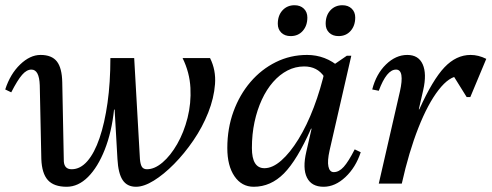

<svg xmlns="http://www.w3.org/2000/svg" viewBox="-26 -702 1879 734"><path d="M229 12Q180 12 157 -13.5Q134 -39 132 -94L126 -376Q125 -406 117 -421Q109 -436 94 -436Q76 -436 58.5 -416Q41 -396 17 -349L-6 -360Q13 -419 51 -455.5Q89 -492 129 -492Q172 -492 191.5 -467Q211 -442 212 -387L218 -85Q219 -70 226.5 -62.5Q234 -55 248 -55Q281 -55 308 -86Q335 -117 354.5 -174Q374 -231 385 -308.5Q396 -386 396 -480H445V-283H410Q401 -197 374.5 -130Q348 -63 310.5 -25.5Q273 12 229 12ZM494 12Q460 12 443 -13.5Q426 -39 423 -94L401 -480H487L509 -93Q511 -72 517 -63.5Q523 -55 536 -55Q565 -55 595.5 -81Q626 -107 651.5 -151.5Q677 -196 691 -251.5Q705 -307 702 -366Q699 -425 672 -480H777Q800 -434 796 -380.5Q792 -327 770 -271.5Q748 -216 713.5 -165.5Q679 -115 639.5 -75Q600 -35 562 -11.5Q524 12 494 12Z M944 12Q898 12 870.5 -28Q843 -68 843 -136Q843 -211 866.5 -275.5Q890 -340 931.5 -388.5Q973 -437 1028.5 -464.5Q1084 -492 1148 -492Q1183 -492 1214.5 -480Q1246 -468 1273 -444L1240 -296Q1240 -369 1213.5 -408.5Q1187 -448 1137 -448Q1103 -448 1073 -432.5Q1043 -417 1018 -388.5Q993 -360 975 -321Q957 -282 947 -235.5Q937 -189 937 -136Q937 -59 985 -59Q1016 -59 1049.5 -88.5Q1083 -118 1115 -170Q1147 -222 1173.5 -291.5Q1200 -361 1218 -441H1264L1213 -210H1163Q1110 -90 1059.5 -39Q1009 12 944 12ZM1211 12Q1165 12 1147.5 -23Q1130 -58 1145 -122L1218 -441H1230L1300 -489H1317L1234 -127Q1225 -87 1229.5 -65.5Q1234 -44 1250 -44Q1270 -44 1288 -64Q1306 -84 1330 -131L1353 -120Q1334 -62 1294.5 -25Q1255 12 1211 12ZM1268 -564Q1246 -564 1232.5 -577Q1219 -590 1219 -611Q1219 -643 1237 -662.5Q1255 -682 1283 -682Q1305 -682 1318.5 -669Q1332 -656 1332 -635Q1332 -604 1314.5 -584Q1297 -564 1268 -564ZM1085 -564Q1063 -564 1049.5 -577Q1036 -590 1036 -611Q1036 -643 1054 -662.5Q1072 -682 1100 -682Q1122 -682 1135.5 -669Q1149 -656 1149 -635Q1149 -604 1131.5 -584Q1114 -564 1085 -564Z M1464 0 1540 -284H1577Q1628 -397 1673 -444.5Q1718 -492 1773 -492Q1803 -492 1833 -477L1772 -331H1758L1687 -445H1729V-411Q1692 -411 1651 -358.5Q1610 -306 1573.5 -213.5Q1537 -121 1510 0ZM1422 0 1503 -353Q1512 -393 1508.5 -414.5Q1505 -436 1488 -436Q1452 -436 1422 -355L1397 -360Q1412 -419 1449.5 -455.5Q1487 -492 1531 -492Q1574 -492 1590 -456Q1606 -420 1592 -358L1510 0Z"/></svg>

Font: Platypi Light Light
Style: Italic
Weight: 300
Italic angle: -13°
Version: Version 1.200